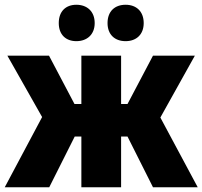

<svg xmlns="http://www.w3.org/2000/svg" viewBox="-23 -787 851 807"><path d="M224 -690C224 -641 254 -614 298 -614C343 -614 375 -642 375 -690C375 -739 343 -767 298 -767C254 -767 224 -740 224 -690ZM429 -690C429 -642 459 -614 505 -614C550 -614 581 -642 581 -690C581 -739 550 -767 505 -767C460 -767 429 -740 429 -690ZM-3 0H184L291 -213H319V0H486V-213H513L620 0H808L651 -293L796 -553H620L513 -350H486V-553H319V-350H290L183 -553H8L154 -295Z"/></svg>

Font: Noto Sans Condensed Black
Style: Regular
Weight: 900
Width: 3
Designer: Monotype Design Team
Foundry: Monotype Imaging Inc.
Version: Version 2.013